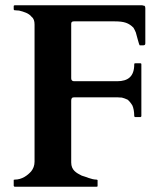

<svg xmlns="http://www.w3.org/2000/svg" viewBox="-20 -708 622 728"><path d="M531 -544V-677C531 -682 530 -684 528 -686C526 -686 523 -687 519 -688H36C34.3 -688 32 -686.9 32 -685V-673C32 -672 32 -672 33 -670C34 -670 35 -669 36 -669H38C40 -669 45 -668 52 -668C69.8 -663.6 89.5 -658 100 -644C108 -638 111 -628 111 -615V-95C111 -80 106 -68 98 -58C84.3 -42.9 63.5 -27 36 -27C34 -27 33 -26 32 -26V-4C32 -3 32 -2 33 -2C34 0 35 0 36 0H346C348 0 349 0 350 -2V-25C349 -26 348 -27 346 -27C326.5 -27 305.4 -38.2 290 -42C269.7 -52.2 250 -62.6 250 -92V-326C250 -334.4 252.4 -339 261 -339H425C429 -339 435 -338 442 -338C449 -336 456 -334 464 -330C470 -325 476 -318 482 -308C486 -299 489 -285 489 -268C489 -267 489 -266 490 -266C491 -264 492 -264 493 -264H512C513 -264 514 -264 514 -265C516 -266 516 -267 516 -268V-464C516 -467 515 -468 512 -468H493C490 -468 489 -467 489 -464C489 -418.7 466.2 -400 424 -400H261C254 -400 250 -404 250 -411V-618C250 -624 253 -627 260 -627H415C451.3 -627 468.3 -620.7 486 -603C489 -598 492 -592 495 -585C497 -580.2 507.2 -536 510 -536H519C525.9 -536 531 -536 531 -544Z"/></svg>

Font: fbb
Style: Bold
Weight: 400
Designer: David J. Perry, Michael Sharpe
Version: Version 1.045